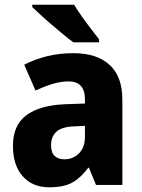

<svg xmlns="http://www.w3.org/2000/svg" viewBox="-20 -879 604 816"><path d="M292 -653Q391 -653 445.5 -603.5Q500 -554 500 -456V-93H388L358 -166H355Q323 -123 287 -103Q251 -83 189 -83Q118 -83 76.5 -130Q35 -177 35 -259Q35 -346 91 -388.5Q147 -431 255 -436L341 -439V-457Q341 -533 271 -533Q239 -533 204 -522.5Q169 -512 131 -494L83 -604Q127 -627 179.5 -640Q232 -653 292 -653ZM296 -342Q242 -340 219.5 -319Q197 -298 197 -262Q197 -230 212.5 -216Q228 -202 254 -202Q291 -202 316 -227.5Q341 -253 341 -297V-344ZM295 -859Q308 -837 327.5 -809.5Q347 -782 367 -756Q387 -730 401 -712V-699H292Q275 -711 251 -731Q227 -751 201 -773Q175 -795 153 -815.5Q131 -836 117 -849V-859Z"/></svg>

Font: Noto Sans Telugu UI SemiCondensed ExtraBold
Style: Regular
Weight: 800
Width: 4
Designer: Jelle Bosma - Monotype Design Team
Foundry: Monotype Imaging Inc.
Version: Version 2.005; ttfautohint (v1.8.4.7-5d5b)